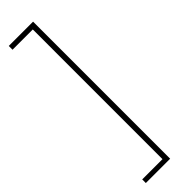

<svg xmlns="http://www.w3.org/2000/svg" viewBox="-319 -837 938 938"><g transform="rotate(-45 149.5 -368.5)"><path d="M161 80H21V105H189V-842H21V-816H161Z"/></g></svg>

Font: Spoqa Han Sans Neo Thin
Style: Regular
Weight: 100
Designer: [Spoqa Han Sans Neo] Dong-huui Kim  Younghwa Kang  Yujin Lee  [Noto Sans] Ryoko NISHIZUKA  (kana & ideographs); Paul D. 
Foundry: Spoqa (http://www.spoqa-han-sans.com)
Version: Version 1.100;hotconv 1.0.109;makeotfexe 2.5.65596